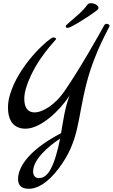

<svg xmlns="http://www.w3.org/2000/svg" viewBox="-20 -928 706 1201"><path d="M666 -768C665 -771 662 -774 660 -775L652 -778C650 -779 648 -779 646 -779C640 -779 635 -775 632 -770C605 -720 479 -496 383 -357C327 -276 250 -225 196 -225C158 -225 132 -250 132 -309C132 -332 135 -356 149 -396C208 -564 331 -677 331 -684C331 -691 318 -694 313 -694C292 -694 119 -543 54 -370C35 -319 30 -289 30 -256C30 -165 72 -123 140 -123C235 -123 354 -236 415 -330C385 -251 376 -175 362 -95C136 23 93 134 93 191C93 224 106 253 161 253C208 253 275 223 350 122C478 -51 462 -175 521 -406C575 -615 666 -756 666 -768ZM344 -6C304 159 262 186 222 186C202 186 187 171 187 145C187 70 281 -12 356 -61C352 -43 348 -25 344 -6ZM527 -899C494 -852 450 -822 397 -773C393 -769 391 -766 391 -762C391 -758 395 -754 403 -754C407 -754 413 -755 421 -759C484 -790 586 -860 593 -870C595 -873 596 -876 596 -879C596 -895 570 -908 549 -908C540 -908 531 -905 527 -899Z"/></svg>

Font: Mervale Script
Style: Regular
Weight: 400
Designer: Astigmatic (AOETI)
Foundry: Astigmatic (AOETI)
Version: Version 1.000